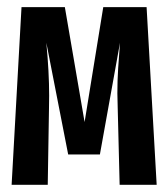

<svg xmlns="http://www.w3.org/2000/svg" viewBox="-20 -512 466 532"><path d="M414.1 0H311.5L306.2 -210.9Q305.7 -226.6 305.2 -253.4Q305.2 -289.1 307.4 -322.8Q309.6 -356.4 312.5 -393.6L256.8 -84H168.9L108.4 -393.6Q116.2 -312 116.2 -246.6L115.7 -208.5L112.3 0H12.2L39.6 -492.2H159.7L214.4 -173.8L266.1 -492.2H386.2Z"/></svg>

Font: Amiri Typewriter
Style: Bold
Weight: 700
Monospace: yes
Designer: Khaled Hosny
Version: Version 1.1